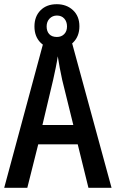

<svg xmlns="http://www.w3.org/2000/svg" viewBox="-20 -894 551 914"><path d="M401 0 350 -207H162L110 0H0L193 -715H316L511 0ZM329 -299 276 -514Q270 -540 264.5 -570.5Q259 -601 255 -626Q251 -599 245 -570Q239 -541 233 -514L182 -299ZM250 -662Q202 -662 173 -691Q144 -720 144 -768Q144 -816 173 -845Q202 -874 250 -874Q297 -874 327.5 -845.5Q358 -817 358 -769Q358 -721 328 -691.5Q298 -662 250 -662ZM251 -718Q272 -718 285.5 -731.5Q299 -745 299 -768Q299 -791 286 -805.5Q273 -820 251 -820Q230 -820 216 -805.5Q202 -791 202 -768Q202 -745 214.5 -731.5Q227 -718 251 -718Z"/></svg>

Font: Avrile Sans Condensed Medium
Style: Regular
Weight: 500
Width: 3
Designer: Monotype Design Team
Foundry: Monotype Imaging Inc.
Version: Version 2.001;September 10, 2019;FontCreator 11.5.0.2425 64-